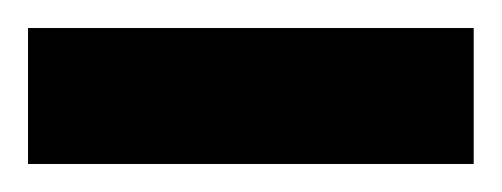

<svg xmlns="http://www.w3.org/2000/svg" viewBox="-29 -684 358 137"><path d="M-9 -567V-664H309V-567Z"/></svg>

Font: Figtree Light SemiBold
Style: Regular
Weight: 600
Version: Version 2.002